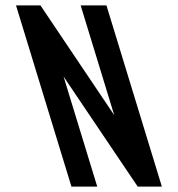

<svg xmlns="http://www.w3.org/2000/svg" viewBox="-20 -687 655 707"><path d="M487 0H576L372 -667H277L400.6 -263L129 -667H39L243 0H338L214.1 -405Z"/></svg>

Font: Din Kursivschrift
Style: LeftEng
Weight: 400
Version: Version 1.089